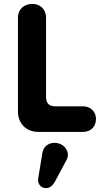

<svg xmlns="http://www.w3.org/2000/svg" viewBox="-20 -676 544 984"><path d="M406 0C445 0 472 -27 472 -66C472 -103 445 -131 406 -131H264C232 -131 216 -147 216 -179V-587C216 -628 186 -656 146 -656C103 -656 72 -628 72 -587V-104C72 -43 115 0 176 0ZM325 136C327 129 328 123 328 117C328 90 304 56 259 56C226 56 201 78 197 109L176 237C176 240 175 243 175 246C175 266 188 288 216 288C234 288 249 277 261 256Z"/></svg>

Font: Dongle
Style: Bold
Weight: 700
Designer: Yanghee Ryu
Foundry: Yanghee Ryu
Version: Version 2.000